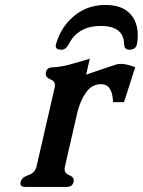

<svg xmlns="http://www.w3.org/2000/svg" viewBox="-20 -732 567 762"><path d="M398.9 -712.4Q482.9 -712.4 513.7 -652.8Q526.9 -626.5 526.9 -592.3Q526.9 -575.7 523.9 -557.6L523.4 -556.6Q518.6 -534.7 493.2 -534.7Q473.6 -534.7 472.7 -555.7Q471.2 -628.9 381.3 -628.9H378.9Q288.1 -628.4 252.4 -555.7Q241.7 -534.7 222.7 -534.7Q201.2 -534.7 201.2 -549.8Q201.2 -552.7 202.1 -556.2L202.6 -557.6Q218.8 -613.8 256.8 -652.8Q314.5 -712.4 398.9 -712.4ZM288.1 -290.5 237.8 -71.3Q236.3 -65.9 236.3 -61Q236.3 -43.9 253.9 -37.1Q272.9 -29.8 272.5 -15.6Q272.5 -13.2 272 -10.3Q267.6 9.8 245.1 9.8H79.6Q61 9.8 61 -3.9Q61 -6.8 62 -10.3Q66.4 -28.3 92.8 -37.1Q119.1 -45.9 125 -71.3L196.8 -383.8Q197.8 -388.7 198.2 -393.1Q198.2 -410.2 180.2 -417Q161.6 -424.3 161.6 -439Q161.6 -441.9 162.1 -444.8Q166.5 -464.8 189 -464.8Q220.2 -466.3 252 -474.6Q284.2 -482.9 336.4 -499L321.8 -435.5L377 -454.6Q418 -468.8 440.9 -476.1Q450.2 -478.5 460.9 -478.5Q481.4 -478.5 516.6 -465.3L472.2 -326.7H428.7Q426.3 -397.9 381.8 -397.9Q377 -397.9 372.6 -397.5Q342.3 -394.5 320.8 -364.3Q299.8 -334 288.1 -290.5Z"/></svg>

Font: Caudex
Style: Bold
Weight: 700
Italic angle: -13°
Version: Version 1.04